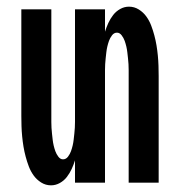

<svg xmlns="http://www.w3.org/2000/svg" viewBox="-20 -548 540 576"><path d="M133 8Q117 8 103.5 -0.5Q90 -9 81 -21.5Q72 -34 66.5 -48.5Q61 -63 57 -78Q53 -93 50.5 -108Q48 -123 46.5 -138.5Q45 -154 44.5 -169.5Q44 -185 44 -200V-520H134V-200Q134 -191 134 -182Q134 -173 134.5 -164.5Q135 -156 136 -147Q137 -138 138 -129Q139 -120 141 -111.5Q143 -103 146 -94.5Q149 -86 155 -78Q161 -70 169 -70Q178 -70 184 -78Q190 -86 193 -94.5Q196 -103 198 -111.5Q200 -120 201 -129Q202 -138 203 -147Q204 -156 204.5 -164.5Q205 -173 205 -182Q205 -191 205 -200V-520H295V-453Q299 -466 305 -479Q311 -492 319.5 -503Q328 -514 340.5 -521Q353 -528 367 -528Q383 -528 396.5 -519.5Q410 -511 419 -498.5Q428 -486 433.5 -471.5Q439 -457 443 -442Q447 -427 449.5 -412Q452 -397 453.5 -381.5Q455 -366 455.5 -350.5Q456 -335 456 -320V0H366V-320Q366 -329 366 -338Q366 -347 365.5 -355.5Q365 -364 364 -373Q363 -382 362 -391Q361 -400 359 -408.5Q357 -417 354 -425.5Q351 -434 345 -442Q339 -450 331 -450Q322 -450 316 -442Q310 -434 307 -425.5Q304 -417 302 -408.5Q300 -400 299 -391Q298 -382 297 -373Q296 -364 295.5 -355.5Q295 -347 295 -338Q295 -329 295 -320V0H205V-67Q201 -54 195 -41Q189 -28 180.5 -17Q172 -6 159.5 1Q147 8 133 8Z"/></svg>

Font: Iosevka Term Curly Semibold
Style: Regular
Weight: 600
Designer: Belleve Invis
Foundry: Belleve Invis
Version: Version 32.3.0